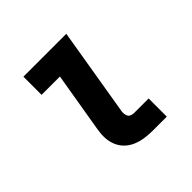

<svg xmlns="http://www.w3.org/2000/svg" viewBox="-142 -657 785 785"><g transform="rotate(-45 250.0 -265.0)"><path d="M312 0Q289 0 266.5 -3.5Q244 -7 224 -15.5Q204 -24 188.5 -39Q173 -54 164.5 -74.5Q156 -95 155 -117.5Q154 -140 158 -163L202 -425H96V-530H344L280 -146Q279 -138 280 -130Q281 -122 285 -116Q289 -110 296.5 -107.5Q304 -105 312 -105H395V0Z"/></g></svg>

Font: Iosevka Curly Slab XBdObl
Style: Regular
Weight: 800
Italic angle: -9°
Monospace: yes
Designer: Belleve Invis
Foundry: Belleve Invis
Version: Version 11.1.0; ttfautohint (v1.8.3)